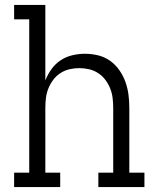

<svg xmlns="http://www.w3.org/2000/svg" viewBox="-20 -755 640 775"><path d="M37 0V-58H98V-677H37V-735H163V-430Q172 -454 187.5 -475.5Q203 -497 224.5 -511.5Q246 -526 272 -532Q298 -538 323 -538Q350 -538 376.5 -531.5Q403 -525 424.5 -509.5Q446 -494 461.5 -472Q477 -450 486 -425Q495 -400 498.5 -373.5Q502 -347 502 -320V-58H563V0H377V-58H437V-320Q437 -340 434.5 -360Q432 -380 424.5 -398.5Q417 -417 405 -433Q393 -449 376 -460Q359 -471 339.5 -475.5Q320 -480 300 -480Q280 -480 260.5 -475.5Q241 -471 224 -460Q207 -449 195 -433Q183 -417 175.5 -398.5Q168 -380 165.5 -360Q163 -340 163 -320V-58H223V0Z"/></svg>

Font: Iosevka Slab Light Extended
Style: Regular
Weight: 300
Width: 7
Monospace: yes
Designer: Belleve Invis
Foundry: Belleve Invis
Version: Version 11.1.0; ttfautohint (v1.8.3)